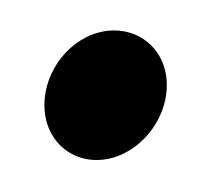

<svg xmlns="http://www.w3.org/2000/svg" viewBox="-43 -169 280 265"><g transform="rotate(-15 96.5 -36.0)"><path d="M16 -36C8 12 42 50 89 50C136 50 182 12 190 -36C198 -84 163 -122 116 -122C69 -122 24 -84 16 -36Z"/></g></svg>

Font: Charger Pro
Style: UltraNarObl
Weight: 900
Designer: Jasper
Foundry: Cannot Into Space Fonts
Version: Version 1.09